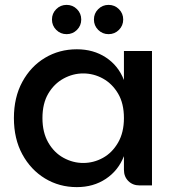

<svg xmlns="http://www.w3.org/2000/svg" viewBox="-20 -760 718 787"><path d="M295 7Q223 7 164.5 -28.5Q106 -64 71.5 -127.5Q37 -191 37 -276Q37 -361 71.5 -424.5Q106 -488 164.5 -523Q223 -558 295 -558Q363 -558 414 -524.5Q465 -491 488 -432V-551H603V0H552Q524 0 506 -18Q488 -36 488 -64V-120Q465 -61 414 -27Q363 7 295 7ZM321 -92Q364 -92 402 -113Q440 -134 464 -175.5Q488 -217 488 -276Q488 -336 464 -376.5Q440 -417 402 -438Q364 -459 321 -459Q279 -459 240.5 -438Q202 -417 178 -376.5Q154 -336 154 -276Q154 -217 178 -175.5Q202 -134 240.5 -113Q279 -92 321 -92ZM253 -620Q228 -620 210.5 -637.5Q193 -655 193 -680Q193 -705 210.5 -722.5Q228 -740 253 -740Q278 -740 295.5 -722.5Q313 -705 313 -680Q313 -655 295.5 -637.5Q278 -620 253 -620ZM425 -620Q400 -620 382.5 -637.5Q365 -655 365 -680Q365 -705 382.5 -722.5Q400 -740 425 -740Q450 -740 467.5 -722.5Q485 -705 485 -680Q485 -655 467.5 -637.5Q450 -620 425 -620Z"/></svg>

Font: Parkinsans Light Medium
Style: Regular
Weight: 500
Version: Version 1.000